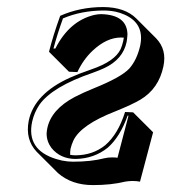

<svg xmlns="http://www.w3.org/2000/svg" viewBox="-20 -459 486 545"><path d="M357.9 -140.1 414.6 -83.5 377.4 56.6Q368.2 54.7 355 54.7Q342.3 55.2 335.4 56.6Q295.4 66.4 243.7 66.4Q183.6 66.4 144.5 32.2Q142.1 29.8 140.6 28.3L84 -28.3Q51.3 -63 61.5 -116.2Q77.6 -192.9 178.2 -238.3Q204.1 -250 239.7 -262.2Q305.7 -284.7 322.3 -319.3Q327.1 -330.1 329.6 -341.8Q330.6 -347.7 331.5 -352.1Q327.6 -352.1 323.2 -352.5Q282.7 -352.5 242.7 -314.9Q216.3 -290 199.7 -254.4L175.8 -255.4L119.1 -312Q130.9 -358.9 150.9 -414.1Q207 -439 273.4 -439Q334.5 -438.5 366.7 -406.7L423.3 -350.1Q454.1 -317.9 443.8 -270.5Q430.7 -207.5 378.9 -176.3Q356 -162.6 306.6 -142.6Q210 -105 188.5 -60.5Q183.1 -48.8 180.2 -36.6Q178.7 -27.3 179.2 -19.5Q187.5 -18.1 194.8 -18.1Q243.7 -18.6 278.8 -46.9Q315.4 -78.6 335 -141.1ZM344.7 -130.4 342.3 -130.9Q320.8 -70.3 285.6 -39.6Q247.1 -8.8 194.8 -7.8Q151.4 -7.8 126 -39.1Q112.3 -57.6 112.3 -80.1Q112.8 -87.9 114.3 -95.2Q125.5 -148.4 191.9 -183.6Q215.3 -195.8 246.6 -208.5Q324.2 -239.7 347.2 -264.6Q368.7 -289.1 377.9 -329.1Q391.1 -392.1 333.5 -417.5Q321.3 -422.9 308.1 -425.8Q291 -429.2 273.4 -429.2Q210 -428.7 158.7 -406.7Q142.1 -360.4 131.8 -321.3H137.2Q176.8 -399.4 247.1 -416.5Q258.3 -418.9 267.1 -418.9Q340.8 -417 341.8 -361.3Q341.3 -351.1 339.4 -339.8Q329.1 -290.5 275.9 -265.6Q261.2 -258.8 243.2 -252.4Q127.9 -212.9 91.8 -161.6Q77.1 -139.6 71.3 -113.8Q54.2 -34.2 138.7 -7.8Q147.5 -5.4 155.3 -3.4Q172.4 0 187 0Q238.8 0 276.4 -9.8Q285.6 -12.2 298.3 -12.2Q308.1 -12.2 313.5 -11.2Z"/></svg>

Font: Linux Biolinum Shadow O
Style: Italic
Weight: 400
Italic angle: -12°
Designer: Philipp H. Poll
Foundry: Philipp H. Poll
Version: Version 0.6.2